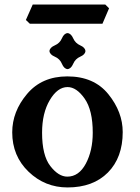

<svg xmlns="http://www.w3.org/2000/svg" viewBox="-20 -821 619 851"><path d="M279.3 9.8Q179.2 9.8 106.7 -59.8Q34.2 -129.4 34.2 -234.4Q34.2 -326.7 99.9 -404.5Q165.5 -482.4 278.3 -482.4Q396.5 -482.4 460.2 -403.6Q523.9 -324.7 523.9 -235.8Q523.9 -122.6 458.3 -56.4Q392.6 9.8 279.3 9.8ZM278.3 -38.1Q329.6 -38.1 360.4 -95.7Q391.1 -153.3 391.1 -232.9Q391.1 -332.5 355.2 -383.8Q319.3 -435.1 279.3 -435.1Q234.9 -435.1 200.7 -377.4Q166.5 -319.8 166.5 -232.9Q166.5 -132.3 202.9 -85.2Q239.3 -38.1 278.3 -38.1ZM279.3 -514.6Q263.7 -516.1 254.4 -538.3Q245.1 -560.5 222.9 -569.8Q200.7 -579.1 199.2 -594.7Q200.7 -610.4 222.9 -619.9Q245.1 -629.4 254.4 -651.1Q263.7 -672.9 279.3 -674.3Q294.9 -672.9 304.4 -651.1Q314 -629.4 335.7 -619.9Q357.4 -610.4 358.9 -594.7Q357.4 -579.1 335.7 -569.8Q314 -560.5 304.4 -538.3Q294.9 -516.1 279.3 -514.6ZM434.1 -715.8H112.3L94.7 -732.4L125 -800.8H446.8L463.4 -784.2Z"/></svg>

Font: Kelvinch
Style: Bold
Weight: 700
Designer: Paul James Miller
Foundry: High-Logic / Made with FontCreator
Version: Version 3.501;March 28, 2021;FontCreator 13.0.0.2683 64-bit